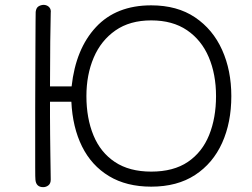

<svg xmlns="http://www.w3.org/2000/svg" viewBox="-20 -697 1040 791"><path d="M158 74Q129 74 126 44Q125 38 125 -8Q125 -54 125 -121Q125 -181 125 -250Q125 -319 125.5 -387Q126 -455 126 -512Q126 -569 126.5 -606Q127 -643 127 -648Q129 -665 139 -671Q149 -677 161 -677Q175 -676 183 -667Q191 -658 189 -644Q188 -601 187 -526Q186 -451 186 -341H275Q292 -496 375.5 -585.5Q459 -675 603 -675Q710 -675 783.5 -625.5Q857 -576 895 -491.5Q933 -407 933 -301Q933 -192 895 -108Q857 -24 783.5 24Q710 72 603 72Q501 72 429 28.5Q357 -15 318 -93.5Q279 -172 274 -278H186Q186 -255 186 -218Q186 -181 186.5 -139.5Q187 -98 187.5 -59.5Q188 -21 188.5 7Q189 35 189 43Q189 59 179.5 66.5Q170 74 158 74ZM603 10Q695 10 754 -30Q813 -70 841.5 -140.5Q870 -211 870 -301Q870 -391 840 -461.5Q810 -532 750.5 -572.5Q691 -613 603 -613Q515 -613 455.5 -571.5Q396 -530 366 -459.5Q336 -389 336 -301Q336 -210 365 -139.5Q394 -69 453.5 -29.5Q513 10 603 10Z"/></svg>

Font: Hachi Maru Pop
Style: Regular
Weight: 400
Designer: Nontynet
Foundry: Nontynet
Version: Version 1.300